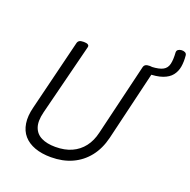

<svg xmlns="http://www.w3.org/2000/svg" viewBox="-182 -1263 1447 1459"><g transform="rotate(20 542.0 -533.0)"><path d="M1082 -1059Q1087 -1009 1080 -967.5Q1073 -926 1048.5 -895Q1024 -864 976.5 -847Q929 -830 853 -830L868 -888Q929 -891 959 -907.5Q989 -924 997.5 -960Q1006 -996 1002 -1054Q1002 -1069 1013 -1076.5Q1024 -1084 1039.5 -1085Q1055 -1086 1067.5 -1080Q1080 -1074 1082 -1059ZM383 19Q308 19 252 -1.5Q196 -22 162 -61Q128 -100 119 -158Q110 -216 129 -290L270 -863Q274 -877 285 -883.5Q296 -890 320 -890Q343 -890 354 -883Q365 -876 361 -861L215 -282Q196 -206 212.5 -158.5Q229 -111 274.5 -88.5Q320 -66 388 -66Q464 -66 520 -91.5Q576 -117 613 -165Q650 -213 666 -282L805 -863Q809 -877 820 -883.5Q831 -890 854 -890Q901 -890 894 -861L754 -273Q731 -179 679.5 -114Q628 -49 553 -15Q478 19 383 19Z"/></g></svg>

Font: Playwrite IS
Style: Regular
Weight: 400
Designer: Veronika Burian, José Scaglione
Foundry: TypeTogether
Version: Version 1.002